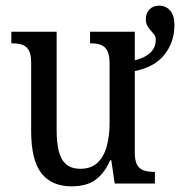

<svg xmlns="http://www.w3.org/2000/svg" viewBox="-20 -648 636 678"><path d="M233 10Q162 10 126 -36.5Q90 -83 90 -186V-427Q90 -457 81 -471.5Q72 -486 57 -490.5Q42 -495 24 -495H20V-536H180V-189Q180 -145 187.5 -114.5Q195 -84 213.5 -68Q232 -52 264 -52Q301 -52 323.5 -72.5Q346 -93 356.5 -130Q367 -167 367 -215V-422Q367 -454 358.5 -469.5Q350 -485 335 -490Q320 -495 301 -495H298V-536H456V-435Q480 -441 496.5 -451Q513 -461 521.5 -475Q530 -489 530 -507Q530 -519 524.5 -526Q519 -533 512.5 -540Q506 -547 500.5 -556.5Q495 -566 495 -580Q495 -602 508 -615Q521 -628 542 -628Q566 -628 581 -610.5Q596 -593 596 -559Q596 -528 586.5 -501.5Q577 -475 559.5 -453.5Q542 -432 516 -418Q490 -404 456 -397V-109Q456 -79 465 -64.5Q474 -50 490 -45.5Q506 -41 524 -41H527V0H385L373 -82H369Q353 -46 332 -25.5Q311 -5 286.5 2.5Q262 10 233 10Z"/></svg>

Font: Noto Serif Condensed
Style: Regular
Weight: 400
Width: 3
Designer: Monotype Design Team
Foundry: Monotype Imaging Inc.
Version: Version 2.015